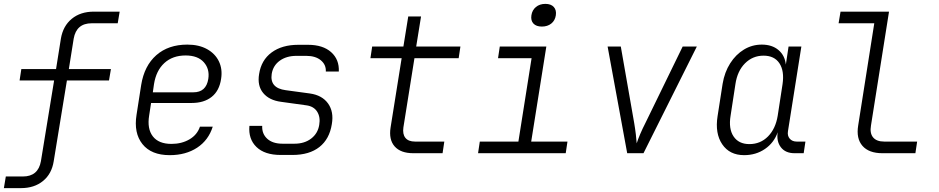

<svg xmlns="http://www.w3.org/2000/svg" viewBox="-20 -790 4840 990"><path d="M0 180 10 120H98Q177 120 191 41L259 -375H81L90 -434H269L294 -591Q305 -656 350 -693Q395 -730 464 -730H597L587 -670H453Q374 -670 360 -591L335 -434H552L542 -375H325L257 41Q247 106 202 143Q157 180 88 180Z M855 10Q760 10 714.5 -47Q669 -104 684 -198L708 -352Q724 -451 786 -505.5Q848 -560 946 -560Q1006 -560 1048 -536.5Q1090 -513 1109 -473Q1128 -433 1120 -383Q1111 -322 1071.5 -290.5Q1032 -259 968 -259H759L749 -194Q738 -126 768 -87Q798 -48 864 -48Q917 -48 957 -71.5Q997 -95 1011 -137H1077Q1055 -67 996.5 -28.5Q938 10 855 10ZM768 -314H977Q1043 -314 1054 -383Q1062 -434 1031 -469Q1000 -504 937 -504Q870 -504 827.5 -465Q785 -426 774 -356Z M1427 9Q1345 9 1302.5 -32Q1260 -73 1266 -141H1332Q1330 -100 1358 -74.5Q1386 -49 1437 -49H1498Q1550 -49 1584.5 -75.5Q1619 -102 1626 -146Q1633 -186 1615.5 -214Q1598 -242 1559 -247L1429 -265Q1368 -273 1337 -310.5Q1306 -348 1316 -408Q1327 -480 1380.5 -519.5Q1434 -559 1518 -559H1568Q1645 -559 1687.5 -521Q1730 -483 1727 -421H1660Q1662 -456 1634.5 -479Q1607 -502 1559 -502H1509Q1457 -502 1422.5 -477Q1388 -452 1381 -409Q1370 -336 1453 -325L1578 -308Q1641 -299 1671.5 -256.5Q1702 -214 1691 -150Q1679 -73 1627 -32Q1575 9 1488 9Z M2111 0Q2046 0 2015 -35Q1984 -70 1994 -133L2051 -490H1890L1899 -550H2060L2085 -705H2151L2126 -550H2354L2345 -490H2117L2060 -133Q2055 -98 2070.5 -79Q2086 -60 2120 -60H2271L2262 0Z M2445 0 2454 -60H2653L2721 -490H2548L2557 -550H2797L2719 -60H2906L2897 0ZM2774 -653Q2745 -653 2730.5 -668.5Q2716 -684 2720 -711Q2724 -738 2743.5 -754Q2763 -770 2792 -770Q2821 -770 2835.5 -754Q2850 -738 2846 -711Q2842 -684 2822.5 -668.5Q2803 -653 2774 -653Z M3214 0 3113 -550H3181L3250 -156Q3255 -127 3258.5 -97.5Q3262 -68 3263 -51Q3268 -68 3280.5 -97.5Q3293 -127 3308 -156L3500 -550H3573L3298 0Z M3817 10Q3742 10 3704 -46Q3666 -102 3680 -191L3706 -358Q3716 -418 3745 -463.5Q3774 -509 3816 -534.5Q3858 -560 3908 -560Q3961 -560 3994 -532Q4027 -504 4032 -457L4046 -550H4112L4043 -114Q4039 -90 4052 -75Q4065 -60 4088 -60H4133L4124 0H4077Q4030 0 4006.5 -30.5Q3983 -61 3990 -108Q3971 -54 3924.5 -22Q3878 10 3817 10ZM3844 -47Q3901 -47 3940 -86.5Q3979 -126 3990 -193L4015 -356Q4025 -424 3999 -463.5Q3973 -503 3917 -503Q3861 -503 3821.5 -463.5Q3782 -424 3772 -356L3747 -193Q3736 -126 3762.5 -86.5Q3789 -47 3844 -47Z M4530 0Q4460 0 4427 -38Q4394 -76 4405 -143L4488 -670H4304L4314 -730H4564L4471 -143Q4464 -103 4482 -81.5Q4500 -60 4539 -60H4709L4700 0Z"/></svg>

Font: JetBrains Mono NL ExtraLight
Style: Italic
Weight: 200
Italic angle: -9°
Monospace: yes
Designer: Philipp Nurullin, Konstantin Bulenkov
Foundry: JetBrains
Version: Version 2.305; ttfautohint (v1.8.4.7-5d5b)